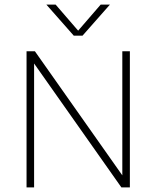

<svg xmlns="http://www.w3.org/2000/svg" viewBox="-20 -819 684 839"><path d="M96 0V-595H132.5L527 -35H514.5V-595H547.5V0H510.5L116 -560H129V0ZM302.5 -663 182.5 -799H223L328 -677.5H315L420 -799H460.5L340.5 -663Z"/></svg>

Font: Encode Sans SC Thin
Style: Regular
Weight: 250
Designer: Multiple Designers
Foundry: Impallari Type
Version: Version 3.002